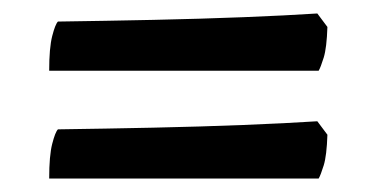

<svg xmlns="http://www.w3.org/2000/svg" viewBox="-20 -423 556 285"><path d="M53 -318Q53 -352 57.5 -369.5Q62 -387 66 -391Q137 -392 207.5 -393.5Q278 -395 341.5 -397.5Q405 -400 451 -403L466 -383Q465 -352 460.5 -337.5Q456 -323 453 -318ZM53 -158Q53 -192 57.5 -209.5Q62 -227 66 -231Q137 -232 207.5 -233.5Q278 -235 341.5 -237.5Q405 -240 451 -243L466 -223Q465 -192 460.5 -177.5Q456 -163 453 -158Z"/></svg>

Font: Texturina 12pt Black
Style: Regular
Weight: 900
Designer: Guillermo Torres Carreño
Foundry: Omnibus-Type
Version: Version 1.002